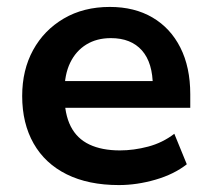

<svg xmlns="http://www.w3.org/2000/svg" viewBox="-20 -524 611 554"><path d="M323 10Q235 10 172.5 -21Q110 -52 77 -110Q44 -168 44 -247Q44 -322 75.5 -379.5Q107 -437 164 -470.5Q221 -504 297 -504Q368 -504 420 -473.5Q472 -443 500.5 -386.5Q529 -330 529 -252V-213H148V-290H437L421 -274Q421 -343 389.5 -378.5Q358 -414 300 -414Q259 -414 229 -395.5Q199 -377 182.5 -343Q166 -309 166 -260V-250Q166 -195 184 -159.5Q202 -124 238 -107Q274 -90 326 -90Q366 -90 407.5 -101Q449 -112 483 -138L519 -50Q482 -21 428.5 -5.5Q375 10 323 10Z"/></svg>

Font: Nunito Sans 10pt
Style: Bold
Weight: 700
Designer: Vernon Adams
Foundry: Vernon Adams
Version: Version 3.101;gftools[0.9.27]